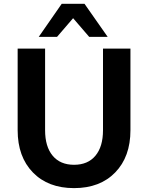

<svg xmlns="http://www.w3.org/2000/svg" viewBox="-20 -973 763 1004"><path d="M215.8 -292Q215.8 -206.1 255.4 -158.7Q294.9 -111.3 367.2 -111.3Q439.5 -111.3 479 -158.7Q518.6 -206.1 518.6 -292V-718.8H662.1V-292Q662.1 -153.3 582.5 -71.3Q502.9 10.7 367.2 10.7Q231.4 10.7 151.9 -71.3Q72.3 -153.3 72.3 -292V-718.8H215.8ZM182.6 -780.3 302.7 -953.1H421.9L543 -780.3H446.3L362.3 -877.9L278.3 -780.3Z"/></svg>

Font: Min Sans Bold
Style: Regular
Weight: 700
Designer: Jinseong-Kim, NotoSansCJK, Nunito
Foundry: Jinseong-Kim
Version: Version 1.400;Glyphs 3.1.2 (3151)